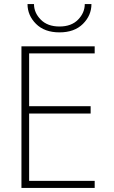

<svg xmlns="http://www.w3.org/2000/svg" viewBox="-20 -929 564 949"><path d="M116 -909H148Q148 -866 181.5 -832Q215 -798 274 -798Q333 -798 366 -832Q399 -866 399 -909H432Q432 -853 390 -811Q348 -769 274 -769Q200 -769 158 -811Q116 -853 116 -909ZM124 -368V-35H448V0H86V-700H448V-665H124V-404H428V-368Z"/></svg>

Font: Renner
Style: Thin
Weight: 200
Version: Version 003.000 ; ttfautohint (v0.97) -l 8 -r 50 -G 200 -x 1